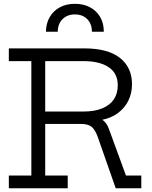

<svg xmlns="http://www.w3.org/2000/svg" viewBox="-20 -1012 817 1032"><path d="M464 -393Q500 -389 527 -370.8Q554 -352.5 565 -320L657 -68.5H739.5V0H602L505 -277Q491 -315.5 471.8 -330.8Q452.5 -346 415 -346H378ZM295.5 -683.5V-752H432Q560.5 -752 625 -700.5Q689.5 -649 689.5 -559Q689.5 -510.5 669.8 -470.8Q650 -431 613.8 -404.2Q577.5 -377.5 527 -367.5V-354L428.5 -346H212.5V-412.5H428Q488 -412.5 529.5 -429.5Q571 -446.5 592 -478Q613 -509.5 613 -553.5Q613 -618 564.2 -650.8Q515.5 -683.5 429 -683.5ZM27.5 -683.5V-752H344V-683.5H223V-68.5H344V0H27.5V-68.5H148.5V-683.5ZM538 -841.5Q538 -886.5 518.8 -920Q499.5 -953.5 464.5 -972.5Q429.5 -991.5 382.5 -991.5Q336 -991.5 301.2 -972.5Q266.5 -953.5 247 -919.8Q227.5 -886 227 -841.5H290.5Q290.5 -883.5 316 -909Q341.5 -934.5 382.5 -934.5Q424 -934.5 449 -909Q474 -883.5 474 -841.5Z"/></svg>

Font: Hepta Slab
Style: Regular
Weight: 400
Designer: Michael LaGattuta
Foundry: Michael LaGattuta
Version: Version 1.100